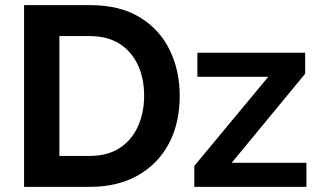

<svg xmlns="http://www.w3.org/2000/svg" viewBox="-20 -730 1247 750"><path d="M74 0V-710H332Q448 -710 526 -662.5Q604 -615 643 -534.5Q682 -454 682 -356Q682 -248 639 -168Q596 -88 517 -44Q438 0 332 0ZM543 -356Q543 -425 518 -477.5Q493 -530 446 -559.5Q399 -589 332 -589H212V-121H332Q400 -121 447 -151.5Q494 -182 518.5 -235.5Q543 -289 543 -356ZM739 -82 1028 -430H751V-524H1172V-442L885 -94H1177V0H739Z"/></svg>

Font: Raleway
Style: Bold
Weight: 700
Designer: Matt McInerney, Pablo Impallari, Rodrigo Fuenzalida
Foundry: Matt McInerney, Pablo Impallari, Rodrigo Fuenzalida
Version: Version 4.026